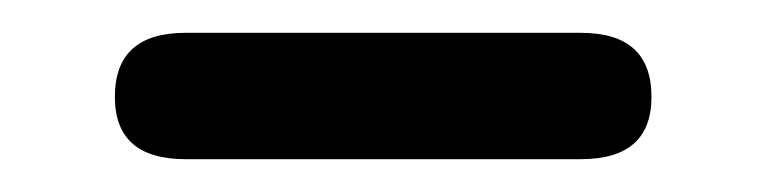

<svg xmlns="http://www.w3.org/2000/svg" viewBox="-20 -689 467 117"><path d="M93 -592Q50 -592 50 -630Q50 -669 93 -669H334Q377 -669 377 -630Q377 -592 334 -592Z"/></svg>

Font: Quicksand Light SemiBold
Style: Regular
Weight: 600
Version: Version 3.006